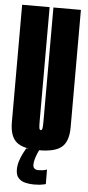

<svg xmlns="http://www.w3.org/2000/svg" viewBox="-58 -708 414 908"><g transform="rotate(5 149.0 -254.0)"><path d="M149 3.5Q225.5 3.5 257 -24Q288.5 -51.5 288.5 -117.5V-675H158V-136.5Q158 -111.5 156.5 -101.8Q155 -92 149 -92Q143 -92 141.5 -101.8Q140 -111.5 140 -136.5V-675H9.5V-117.5Q9.5 -51.5 41 -24Q72.5 3.5 149 3.5ZM139 167Q154 167 166 165.8Q178 164.5 185.8 162.5Q193.5 160.5 195 160L194.5 91Q194 91.5 187.5 93.5Q181 95.5 172 96.5Q163 97.5 154 97.5Q141.5 97.5 135 91.5Q128.5 85.5 128.5 74Q128.5 63 132 49.5Q135.5 36 141.2 22Q147 8 151 0H88Q83.5 8 74.8 24.5Q66 41 59.2 62Q52.5 83 52.5 103.5Q52.5 130 65.2 143.8Q78 157.5 97.8 162.2Q117.5 167 139 167Z"/></g></svg>

Font: Anybody UltraCondensed
Style: Bold
Weight: 700
Width: 1
Version: Version 1.113;gftools[0.9.25]